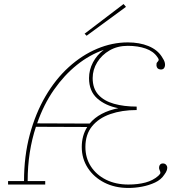

<svg xmlns="http://www.w3.org/2000/svg" viewBox="-20 -914 899 951"><path d="M20 0V-17H99Q99 -141 127.5 -247Q156 -353 205.5 -437.5Q255 -522 320.5 -581.5Q386 -641 461 -672.5Q536 -704 613 -704Q671 -704 715 -686Q759 -668 781 -634Q794 -615 796.5 -602.5Q799 -590 795 -581Q790 -568 773.5 -570Q757 -572 755 -589Q754 -601 758.5 -605.5Q763 -610 765.5 -615Q768 -620 759 -632Q740 -660 701.5 -673.5Q663 -687 613 -687Q562 -687 523 -664.5Q484 -642 461.5 -605.5Q439 -569 439 -527Q439 -476 467 -445Q495 -414 544.5 -400Q594 -386 657 -386V-369Q584 -369 526.5 -349Q469 -329 436 -288.5Q403 -248 403 -186Q403 -132 430 -90Q457 -48 505 -24Q553 0 616 0Q663 0 700.5 -10Q738 -20 764 -43Q775 -53 774.5 -59Q774 -65 770.5 -71.5Q767 -78 768 -87Q771 -104 786 -104.5Q801 -105 807 -91Q813 -74 794 -49Q778 -24 748 -10Q718 4 683.5 10.5Q649 17 616 17Q549 17 497 -9.5Q445 -36 415 -82Q385 -128 385 -186Q385 -242 412 -285L158 -286Q138 -226 127.5 -158.5Q117 -91 117 -17H204V0ZM421 -527Q421 -568 440.5 -605Q460 -642 494 -667Q424 -643 361 -592.5Q298 -542 247 -469Q196 -396 164 -303L424 -302Q448 -331 484 -350Q520 -369 566 -378Q501 -391 461 -427Q421 -463 421 -527ZM409 -737 399 -747 592 -894 604 -880Z"/></svg>

Font: Grandiflora One
Style: Regular
Weight: 400
Designer: Haesung Cho
Foundry: JAMO
Version: Version 1.000; ttfautohint (v1.8.4.7-5d5b);gftools[0.9.28]